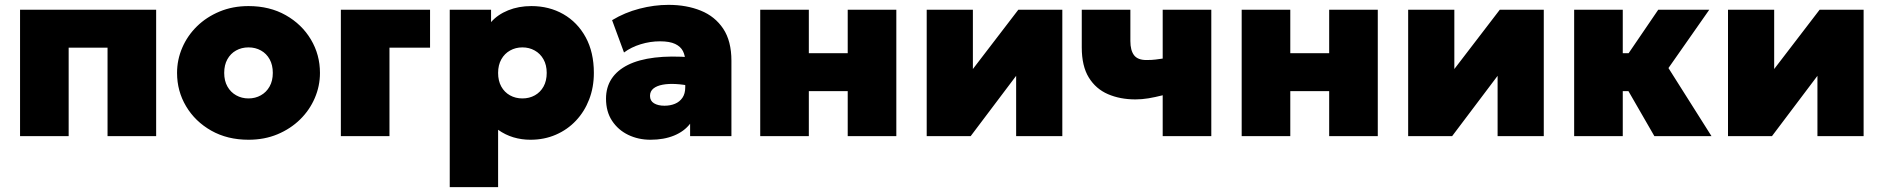

<svg xmlns="http://www.w3.org/2000/svg" viewBox="-20 -560 7750 790"><path d="M62.5 0V-520H622.5V0H422.5V-364H262.5V0Z M1002.5 15Q915.5 15 849.2 -22.5Q783 -60 745.8 -122.5Q708.5 -185 708.5 -260Q708.5 -314 729.8 -363.5Q751 -413 790.2 -451.5Q829.5 -490 883.5 -512.5Q937.5 -535 1002.5 -535Q1089.5 -535 1155.8 -497.5Q1222 -460 1259.2 -397.5Q1296.5 -335 1296.5 -260Q1296.5 -206 1275.2 -156.5Q1254 -107 1214.8 -68.5Q1175.5 -30 1121.8 -7.5Q1068 15 1002.5 15ZM1002.5 -155Q1030.5 -155 1053.2 -167.8Q1076 -180.5 1089.2 -204Q1102.5 -227.5 1102.5 -260Q1102.5 -292.5 1089.5 -316Q1076.5 -339.5 1053.8 -352.2Q1031 -365 1002.5 -365Q974 -365 951.2 -352.2Q928.5 -339.5 915.5 -316Q902.5 -292.5 902.5 -260Q902.5 -227.5 915.8 -204Q929 -180.5 951.8 -167.8Q974.5 -155 1002.5 -155Z M1382.5 0V-520H1749.5V-364H1582.5V0Z M1830.5 210V-520H2000.5V-469Q2027.5 -500 2070.8 -517.5Q2114 -535 2166.5 -535Q2239.5 -535 2297.8 -501.8Q2356 -468.5 2389.8 -406.8Q2423.5 -345 2423.5 -260Q2423.5 -201 2404.2 -151Q2385 -101 2350 -63.8Q2315 -26.5 2267.2 -5.8Q2219.5 15 2162.5 15Q2126 15 2092.5 5Q2059 -5 2029.5 -26V210ZM2129.5 -155Q2158 -155 2180.8 -167.8Q2203.5 -180.5 2216.5 -204Q2229.5 -227.5 2229.5 -260Q2229.5 -292.5 2216.2 -316Q2203 -339.5 2180.2 -352.2Q2157.5 -365 2129.5 -365Q2101.5 -365 2078.8 -352.2Q2056 -339.5 2042.8 -316Q2029.5 -292.5 2029.5 -260Q2029.5 -227.5 2042.5 -204Q2055.5 -180.5 2078.2 -167.8Q2101 -155 2129.5 -155Z M2656.5 15Q2606.5 15 2565 -5Q2523.5 -25 2498.5 -62.8Q2473.5 -100.5 2473.5 -154Q2473.5 -200.5 2496.2 -235.5Q2519 -270.5 2563.5 -292.8Q2608 -315 2673.8 -323Q2739.5 -331 2825.5 -324L2826.5 -205Q2792.5 -212.5 2761.5 -214.2Q2730.5 -216 2706.5 -211.5Q2682.5 -207 2668.5 -195.8Q2654.5 -184.5 2654.5 -165.5Q2654.5 -145 2671 -135Q2687.5 -125 2714 -125Q2738 -125 2757.2 -133Q2776.5 -141 2788 -157.8Q2799.5 -174.5 2799.5 -201V-307Q2799.5 -331 2790 -349.8Q2780.5 -368.5 2758 -379.2Q2735.5 -390 2695.5 -390Q2655.5 -390 2616.2 -378Q2577 -366 2547.5 -344L2498.5 -477Q2550.5 -508.5 2611 -524.2Q2671.5 -540 2730.5 -540Q2805 -540 2863.5 -516.2Q2922 -492.5 2955.8 -441.8Q2989.5 -391 2989.5 -310V0H2819.5V-51Q2795.5 -19.5 2753.5 -2.2Q2711.5 15 2656.5 15Z M3108 0V-520H3308V-341H3468V-520H3668V0H3468V-185H3308V0Z M3793 0V-520H3983V-276L4170 -520H4351V0H4161V-248L3974 0Z M4764 0V-168Q4732.5 -160 4705.5 -155.5Q4678.5 -151 4652 -151Q4589 -151 4539 -172.5Q4489 -194 4460 -241Q4431 -288 4431 -365V-520H4631V-391Q4631 -353 4646 -333Q4661 -313 4697 -313Q4719.5 -313 4734.8 -315Q4750 -317 4764 -319V-520H4964V0Z M5089 0V-520H5289V-341H5449V-520H5649V0H5449V-185H5289V0Z M5774 0V-520H5964V-276L6151 -520H6332V0H6142V-248L5955 0Z M6787 0 6632 -269 6803 -520H7013L6845 -280L7022 0ZM6457 0V-520H6657V-341H6817V-185H6657V0Z M7090 0V-520H7280V-276L7467 -520H7648V0H7458V-248L7271 0Z"/></svg>

Font: Geologica Roman Black
Style: Regular
Weight: 900
Designer: Sindre Bremnes, Frode Helland
Foundry: Monokrom Skriftforlag AS
Version: Version 1.010;gftools[0.9.28]